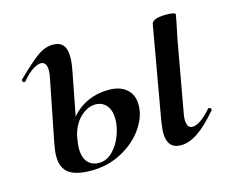

<svg xmlns="http://www.w3.org/2000/svg" viewBox="-67 -488 721 595"><g transform="rotate(-15 293.0 -191.0)"><path d="M404 -43Q404 -52 408 -80L460 -376Q463 -394 508 -394Q537 -394 537 -387L533 -365Q523 -318 522 -312L482 -89Q479 -76 479 -65Q479 -37 497 -37Q521 -37 558 -79Q559 -80 561 -80Q565 -80 567 -76.5Q569 -73 566 -70Q531 -29 502.5 -10Q474 9 448 9Q404 9 404 -43ZM65 -58Q65 -73 70 -100L109 -297Q112 -311 112 -321Q112 -349 93 -349Q82 -349 66 -338.5Q50 -328 33 -307Q32 -306 30 -306Q26 -306 24 -309.5Q22 -313 25 -316Q70 -360 94.5 -377.5Q119 -395 144 -395Q166 -395 176.5 -382.5Q187 -370 187 -344Q187 -326 183 -306L143 -98Q139 -72 139 -64Q139 -35 152 -19.5Q165 -4 189 -4Q213 -4 232 -23Q251 -42 261.5 -69.5Q272 -97 272 -122Q272 -151 258.5 -166.5Q245 -182 224 -182Q198 -182 174.5 -159.5Q151 -137 143 -98L128 -99Q137 -152 178 -183.5Q219 -215 276 -215Q311 -215 332 -197Q353 -179 353 -146Q353 -109 327.5 -72Q302 -35 257.5 -11Q213 13 159 13Q111 13 88 -3.5Q65 -20 65 -58Z"/></g></svg>

Font: Cormorant Garamond SemiBold
Style: Italic
Weight: 600
Italic angle: -10°
Designer: Christian Thalmann (Catharsis Fonts)
Foundry: Catharsis Fonts
Version: Version 4.000